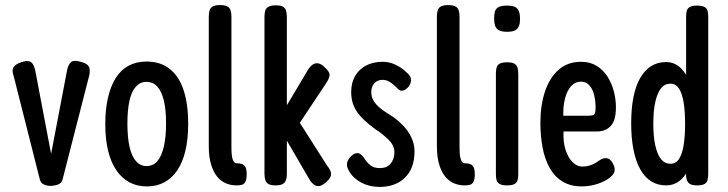

<svg xmlns="http://www.w3.org/2000/svg" viewBox="-20 -719 2864 755"><path d="M181 12Q164 12 152.5 6.5Q141 1 137 -12L34 -419Q25 -443 34 -455.5Q43 -468 63 -474Q85 -482 98 -477Q111 -472 118 -445L181 -114L244 -444Q249 -467 260.5 -475.5Q272 -484 301 -475Q329 -467 332 -450Q335 -433 328 -411L226 -13Q223 0 210.5 5.5Q198 11 181 12Z M558 14Q519 14 489 -2Q459 -18 437.5 -49.5Q416 -81 405 -126.5Q394 -172 394 -231Q394 -289 404.5 -334.5Q415 -380 435 -412Q455 -444 485.5 -460.5Q516 -477 556 -477Q611 -477 647.5 -448Q684 -419 702 -364.5Q720 -310 720 -232Q720 -172 709 -126Q698 -80 677 -49Q656 -18 626 -2Q596 14 558 14ZM556 -66Q582 -66 598.5 -85Q615 -104 624 -141.5Q633 -179 633 -234Q633 -287 624.5 -323Q616 -359 599 -378Q582 -397 555 -397Q531 -397 514 -378Q497 -359 489 -322.5Q481 -286 481 -233Q481 -178 489.5 -141Q498 -104 515 -85Q532 -66 556 -66Z M911 10Q892 10 875.5 4.5Q859 -1 845.5 -12.5Q832 -24 822 -42.5Q812 -61 806.5 -86Q801 -111 801 -145V-653Q801 -668 804 -678Q807 -688 816.5 -693.5Q826 -699 845 -699Q864 -699 873.5 -694Q883 -689 886.5 -679Q890 -669 890 -655V-147Q890 -127 891 -114Q892 -101 895 -92.5Q898 -84 901.5 -80.5Q905 -77 911 -77Q923 -77 931.5 -74Q940 -71 945 -62Q950 -53 950 -34Q950 -14 945 -4.5Q940 5 931.5 7.5Q923 10 911 10Z M1266 -68Q1281 -50 1282 -36Q1283 -22 1265 -5Q1251 8 1240 11.5Q1229 15 1219.5 10Q1210 5 1200 -8L1108 -166V-35Q1108 -21 1104.5 -11Q1101 -1 1092 4.5Q1083 10 1063 10Q1045 10 1035.5 4.5Q1026 -1 1023 -11.5Q1020 -22 1020 -36V-653Q1020 -667 1023 -677Q1026 -687 1036 -692.5Q1046 -698 1064 -698Q1084 -698 1093 -692.5Q1102 -687 1105 -676.5Q1108 -666 1108 -652V-305L1192 -446Q1202 -461 1212 -466.5Q1222 -472 1233 -469.5Q1244 -467 1255 -456Q1276 -438 1276 -425Q1276 -412 1262 -391L1159 -236Z M1472 16Q1453 16 1435.5 12Q1418 8 1402.5 0Q1387 -8 1374.5 -19Q1362 -30 1354 -44Q1347 -55 1345 -64Q1343 -73 1345.5 -81.5Q1348 -90 1355 -99Q1371 -117 1385 -117Q1399 -117 1412 -97Q1417 -89 1423 -82Q1429 -75 1436.5 -69Q1444 -63 1453.5 -60.5Q1463 -58 1474 -58Q1501 -58 1516 -75.5Q1531 -93 1531 -122Q1531 -132 1527 -142Q1523 -152 1516 -160.5Q1509 -169 1499.5 -177.5Q1490 -186 1479.5 -194.5Q1469 -203 1457 -210Q1430 -230 1412 -247Q1394 -264 1382.5 -281.5Q1371 -299 1366 -317.5Q1361 -336 1361 -357Q1361 -393 1376 -419.5Q1391 -446 1419 -461Q1447 -476 1485 -476Q1497 -476 1509 -473.5Q1521 -471 1533 -465.5Q1545 -460 1556.5 -452.5Q1568 -445 1578 -435Q1594 -422 1596 -408.5Q1598 -395 1588 -380Q1577 -366 1565.5 -363Q1554 -360 1545 -369Q1537 -378 1527.5 -386Q1518 -394 1507.5 -399.5Q1497 -405 1485 -405Q1472 -405 1462 -399.5Q1452 -394 1446 -383Q1440 -372 1440 -357Q1440 -343 1445 -331Q1450 -319 1459 -309Q1468 -299 1480.5 -289.5Q1493 -280 1509 -270Q1531 -257 1549 -241Q1567 -225 1580.5 -207Q1594 -189 1602 -168Q1610 -147 1610 -123Q1610 -58 1573 -21Q1536 16 1472 16Z M1808 10Q1789 10 1772.5 4.5Q1756 -1 1742.5 -12.5Q1729 -24 1719 -42.5Q1709 -61 1703.5 -86Q1698 -111 1698 -145V-653Q1698 -668 1701 -678Q1704 -688 1713.5 -693.5Q1723 -699 1742 -699Q1761 -699 1770.5 -694Q1780 -689 1783.5 -679Q1787 -669 1787 -655V-147Q1787 -127 1788 -114Q1789 -101 1792 -92.5Q1795 -84 1798.5 -80.5Q1802 -77 1808 -77Q1820 -77 1828.5 -74Q1837 -71 1842 -62Q1847 -53 1847 -34Q1847 -14 1842 -4.5Q1837 5 1828.5 7.5Q1820 10 1808 10Z M1973 10Q1955 10 1945 4.5Q1935 -1 1932.5 -11Q1930 -21 1930 -35V-430Q1930 -444 1933 -454Q1936 -464 1945.5 -469Q1955 -474 1974 -474Q1994 -474 2003 -468.5Q2012 -463 2015 -453Q2018 -443 2018 -428V-34Q2018 -20 2015 -10Q2012 0 2002.5 5Q1993 10 1973 10ZM1973 -594Q1952 -594 1941 -600.5Q1930 -607 1926.5 -619Q1923 -631 1923 -647Q1923 -663 1926.5 -674.5Q1930 -686 1941.5 -691.5Q1953 -697 1974 -697Q1996 -697 2006.5 -691Q2017 -685 2021 -673Q2025 -661 2025 -645Q2025 -629 2021 -617.5Q2017 -606 2006.5 -600Q1996 -594 1973 -594Z M2268 14Q2223 14 2191.5 -5.5Q2160 -25 2141 -59.5Q2122 -94 2113.5 -139Q2105 -184 2105 -236Q2105 -305 2123 -359Q2141 -413 2176.5 -444.5Q2212 -476 2265 -476Q2300 -476 2325.5 -460.5Q2351 -445 2368 -419Q2385 -393 2393.5 -361Q2402 -329 2402 -297Q2402 -246 2382 -224Q2362 -202 2327 -202H2196Q2194 -159 2204.5 -128Q2215 -97 2232.5 -80.5Q2250 -64 2269 -64Q2285 -64 2296.5 -67.5Q2308 -71 2316.5 -75.5Q2325 -80 2332 -85Q2339 -90 2346 -93.5Q2353 -97 2361 -97Q2372 -97 2378.5 -91.5Q2385 -86 2390 -76Q2395 -67 2396 -62Q2397 -57 2397 -49Q2397 -36 2378.5 -21Q2360 -6 2330 4Q2300 14 2268 14ZM2195 -264H2291Q2309 -264 2315.5 -268Q2322 -272 2322 -296Q2322 -323 2316 -346.5Q2310 -370 2297 -384Q2284 -398 2265 -398Q2242 -398 2226 -380.5Q2210 -363 2202 -332.5Q2194 -302 2195 -264Z M2600 10Q2566 10 2540.5 -6Q2515 -22 2497.5 -53.5Q2480 -85 2471 -130.5Q2462 -176 2462 -234Q2462 -293 2471 -337.5Q2480 -382 2497.5 -412.5Q2515 -443 2540.5 -459Q2566 -475 2600 -475Q2628 -475 2650 -457.5Q2672 -440 2687 -408Q2702 -376 2709.5 -331Q2717 -286 2717 -232Q2717 -174 2709.5 -129Q2702 -84 2687 -53Q2672 -22 2650 -6Q2628 10 2600 10ZM2616 -75Q2638 -75 2650.5 -94.5Q2663 -114 2668.5 -149.5Q2674 -185 2674 -232Q2674 -279 2668.5 -314.5Q2663 -350 2650.5 -370Q2638 -390 2616 -390Q2594 -390 2579.5 -372Q2565 -354 2557 -319Q2549 -284 2549 -231Q2549 -181 2557 -146Q2565 -111 2579.5 -93Q2594 -75 2616 -75ZM2721 10Q2699 10 2689.5 2Q2680 -6 2678 -25V-652Q2678 -666 2680.5 -676Q2683 -686 2692.5 -691.5Q2702 -697 2721 -697Q2741 -697 2750.5 -691.5Q2760 -686 2762.5 -676Q2765 -666 2765 -652V-36Q2765 -22 2762.5 -11.5Q2760 -1 2750.5 4.5Q2741 10 2721 10Z"/></svg>

Font: Fredoka Condensed
Style: Regular
Weight: 400
Width: 3
Designer: Ben Nathan
Foundry: Milena B. Brandão, Ben Nathan
Version: Version 2.001